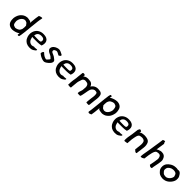

<svg xmlns="http://www.w3.org/2000/svg" viewBox="535 -2761 4886 4886"><g transform="rotate(45 2978.0 -318.0)"><path d="M91 -235C90 -218 90 -198 92 -182C93 -174 93 -166 94 -158C96 -150 98 -143 99 -137C112 -57 178 -4 279 -4C348 -10 400 -27 449 -54C457 -59 465 -66 474 -72V-59C471 -47 468 -33 465 -21L464 -14C471 -2 504 0 517 -13C519 -20 520 -27 522 -35C524 -46 528 -58 530 -70L542 -158C542 -163 543 -168 544 -174V-180C548 -188 550 -197 548 -205V-210C548 -218 550 -226 551 -234C551 -241 551 -247 552 -254L556 -278C560 -322 562 -367 568 -410C569 -420 572 -430 572 -441C580 -498 582 -554 590 -611C593 -625 594 -639 596 -652C599 -672 603 -689 606 -708C609 -725 617 -745 608 -755C569 -758 538 -742 510 -732C506 -710 502 -691 499 -668C497 -655 496 -641 493 -628C485 -569 481 -511 475 -454L471 -448C471 -448 471 -449 470 -449C461 -459 459 -472 447 -479C426 -484 405 -488 382 -491C375 -492 369 -493 362 -494C355 -495 348 -495 341 -496C335 -496 327 -496 321 -495C250 -486 209 -458 167 -415C132 -377 107 -325 95 -263ZM196 -242 197 -251C198 -258 203 -282 206 -287C213 -313 225 -335 240 -352C264 -380 294 -406 336 -408C344 -406 355 -404 363 -404C377 -401 388 -396 399 -390C405 -386 411 -380 416 -375C423 -363 434 -353 441 -341C444 -335 447 -329 454 -328C455 -308 456 -286 455 -266C454 -256 452 -247 452 -238L448 -206C447 -202 446 -198 445 -195C439 -184 433 -170 427 -159C411 -129 383 -117 354 -104C339 -99 325 -96 311 -93H306C303 -92 299 -92 296 -92C293 -92 291 -93 287 -94C259 -101 230 -109 217 -130C202 -156 197 -192 195 -229C196 -233 196 -238 196 -242Z M669 -240C669 -215 672 -189 679 -167C681 -160 683 -154 685 -147C698 -117 710 -85 733 -64C737 -60 741 -55 745 -51C788 -7 865 20 962 6C1000 0 1039 -23 1065 -46C1072 -52 1080 -58 1084 -66C1089 -77 1089 -87 1088 -92C1082 -93 1077 -94 1073 -93C1055 -89 1045 -90 1024 -88C1010 -85 1004 -86 990 -88L976 -91C958 -84 931 -73 910 -73C874 -75 839 -90 821 -111C796 -132 782 -171 774 -206C772 -215 772 -226 770 -234H780C791 -233 795 -231 806 -231H947C998 -231 1046 -236 1089 -246C1112 -298 1119 -365 1094 -413C1067 -463 1011 -487 938 -489H901C814 -486 732 -437 696 -361C693 -352 688 -343 685 -334C683 -329 682 -324 680 -319C672 -295 667 -263 669 -240ZM776 -294C777 -298 776 -302 778 -306C779 -316 783 -329 786 -338C787 -342 787 -345 789 -349C807 -387 841 -411 885 -416C891 -417 899 -417 907 -418H912C953 -418 988 -411 1006 -389C1024 -368 1022 -325 1007 -302C988 -295 968 -291 945 -291H877C869 -291 862 -291 854 -292H834C820 -292 810 -293 796 -294H784C782 -295 779 -294 776 -294Z M1211 -94C1251 -54 1303 -26 1363 -8C1382 -4 1406 3 1428 0C1450 -3 1476 -19 1493 -31C1522 -51 1552 -76 1572 -104C1583 -121 1591 -133 1596 -153V-156C1605 -193 1582 -214 1557 -232C1543 -245 1525 -256 1510 -268C1496 -276 1483 -282 1469 -289C1432 -307 1380 -316 1387 -366C1387 -391 1410 -400 1428 -408C1438 -414 1451 -419 1466 -419C1486 -419 1499 -411 1514 -404C1532 -394 1551 -385 1573 -372C1584 -376 1593 -383 1605 -390C1622 -398 1632 -424 1623 -439C1610 -442 1602 -450 1591 -455C1555 -472 1527 -492 1478 -495C1452 -495 1429 -489 1409 -481C1382 -470 1359 -461 1338 -441C1308 -416 1291 -382 1290 -351C1288 -324 1302 -301 1320 -285C1350 -253 1405 -239 1440 -215C1452 -208 1461 -197 1470 -188C1477 -181 1482 -177 1490 -170C1500 -158 1483 -138 1473 -129C1463 -117 1455 -107 1444 -96C1435 -88 1425 -75 1408 -79C1395 -82 1380 -88 1368 -92C1343 -102 1319 -116 1293 -138C1282 -148 1271 -157 1262 -168C1225 -177 1217 -123 1211 -94Z M1719 -240C1719 -215 1722 -189 1729 -167C1731 -160 1733 -154 1735 -147C1748 -117 1760 -85 1783 -64C1787 -60 1791 -55 1795 -51C1838 -7 1915 20 2012 6C2050 0 2089 -23 2115 -46C2122 -52 2130 -58 2134 -66C2139 -77 2139 -87 2138 -92C2132 -93 2127 -94 2123 -93C2105 -89 2095 -90 2074 -88C2060 -85 2054 -86 2040 -88L2026 -91C2008 -84 1981 -73 1960 -73C1924 -75 1889 -90 1871 -111C1846 -132 1832 -171 1824 -206C1822 -215 1822 -226 1820 -234H1830C1841 -233 1845 -231 1856 -231H1997C2048 -231 2096 -236 2139 -246C2162 -298 2169 -365 2144 -413C2117 -463 2061 -487 1988 -489H1951C1864 -486 1782 -437 1746 -361C1743 -352 1738 -343 1735 -334C1733 -329 1732 -324 1730 -319C1722 -295 1717 -263 1719 -240ZM1826 -294C1827 -298 1826 -302 1828 -306C1829 -316 1833 -329 1836 -338C1837 -342 1837 -345 1839 -349C1857 -387 1891 -411 1935 -416C1941 -417 1949 -417 1957 -418H1962C2003 -418 2038 -411 2056 -389C2074 -368 2072 -325 2057 -302C2038 -295 2018 -291 1995 -291H1927C1919 -291 1912 -291 1904 -292H1884C1870 -292 1860 -293 1846 -294H1834C1832 -295 1829 -294 1826 -294Z M2319 -462C2316 -439 2314 -414 2311 -389C2310 -381 2308 -373 2308 -365L2306 -346L2304 -326C2303 -313 2303 -299 2301 -286L2296 -255C2293 -242 2291 -229 2290 -216C2288 -208 2287 -201 2286 -195L2280 -145C2280 -141 2280 -136 2279 -131L2277 -118C2274 -94 2278 -72 2275 -49C2274 -39 2272 -29 2272 -20C2303 -17 2343 -6 2374 -18L2378 -41C2378 -45 2377 -49 2378 -54C2386 -110 2389 -166 2394 -219C2395 -227 2397 -235 2398 -242L2399 -250C2408 -284 2422 -314 2430 -346C2432 -361 2444 -375 2454 -383C2466 -395 2491 -404 2512 -404C2524 -404 2532 -401 2542 -400C2545 -400 2548 -400 2552 -399C2590 -399 2617 -373 2626 -346C2632 -329 2637 -311 2637 -288L2635 -269C2633 -247 2631 -220 2630 -199L2628 -182C2627 -176 2625 -171 2624 -165C2614 -129 2595 -92 2597 -52L2596 -42C2606 -37 2619 -35 2634 -35H2687C2701 -47 2704 -69 2710 -89C2722 -137 2730 -194 2740 -246C2751 -301 2762 -344 2795 -370C2809 -383 2824 -394 2846 -399C2850 -401 2855 -402 2861 -402C2874 -402 2887 -401 2899 -399C2942 -396 2941 -362 2945 -324C2947 -304 2946 -278 2942 -251L2933 -188C2929 -158 2927 -129 2923 -99C2921 -80 2922 -62 2919 -43L2917 -32C2929 -27 2946 -23 2965 -23H3005C3011 -28 3017 -37 3018 -48L3020 -58C3022 -70 3023 -86 3023 -97L3025 -112C3029 -141 3030 -169 3034 -198L3045 -284C3048 -316 3050 -345 3046 -370C3043 -400 3039 -422 3023 -442C3006 -463 2983 -475 2948 -480C2931 -483 2915 -484 2897 -485C2833 -490 2791 -470 2753 -441C2735 -422 2722 -410 2705 -386L2702 -392C2702 -393 2703 -395 2702 -397C2693 -415 2691 -425 2678 -440C2652 -469 2623 -483 2575 -484C2504 -497 2434 -482 2400 -438C2400 -441 2401 -444 2400 -447C2402 -462 2402 -467 2404 -480C2397 -491 2392 -496 2378 -503C2365 -509 2349 -505 2335 -502C2324 -497 2319 -487 2322 -484Z M3192 -455C3192 -451 3192 -447 3191 -442C3191 -440 3190 -438 3190 -436C3185 -428 3185 -419 3187 -411L3186 -406C3186 -399 3185 -393 3184 -386L3181 -362C3181 -356 3180 -349 3179 -341C3175 -300 3172 -257 3166 -215C3166 -205 3164 -195 3163 -184C3155 -126 3152 -68 3144 -10L3139 30C3136 53 3131 72 3128 93C3134 103 3135 115 3154 118C3184 121 3208 104 3228 95C3232 73 3236 53 3238 30C3240 17 3241 4 3244 -10C3251 -59 3254 -106 3258 -153L3262 -159C3262 -159 3262 -158 3263 -158C3272 -148 3274 -135 3286 -128C3305 -123 3323 -119 3344 -116C3358 -114 3375 -113 3389 -111C3397 -111 3404 -112 3410 -112H3416C3487 -121 3530 -152 3571 -197C3607 -235 3628 -289 3641 -354V-362C3642 -369 3642 -376 3643 -382C3645 -415 3640 -448 3633 -473C3619 -551 3556 -603 3455 -603C3387 -598 3335 -579 3286 -554C3277 -549 3268 -542 3259 -535C3258 -538 3259 -543 3259 -548C3262 -560 3265 -574 3268 -586L3269 -593C3261 -605 3229 -607 3216 -594C3214 -588 3214 -582 3212 -576C3210 -565 3204 -554 3203 -543ZM3282 -384 3283 -391C3284 -394 3285 -398 3285 -401C3286 -405 3287 -409 3288 -412C3294 -423 3299 -437 3305 -448C3322 -478 3350 -490 3379 -503C3393 -508 3408 -511 3422 -514H3427C3430 -515 3434 -515 3437 -515C3440 -515 3442 -514 3446 -513C3473 -507 3502 -498 3515 -477C3531 -451 3536 -415 3538 -379C3537 -374 3537 -369 3537 -365L3536 -356C3535 -349 3530 -325 3527 -320C3516 -293 3510 -273 3492 -255C3469 -227 3439 -201 3397 -200C3388 -200 3378 -203 3370 -203C3356 -206 3345 -211 3334 -217C3328 -221 3322 -227 3317 -232C3310 -244 3299 -254 3292 -266C3289 -272 3286 -278 3278 -279C3278 -299 3277 -321 3278 -341C3279 -351 3281 -360 3281 -369C3282 -374 3282 -379 3282 -384Z M3739 -240C3739 -215 3742 -189 3749 -167C3751 -160 3753 -154 3755 -147C3768 -117 3780 -85 3803 -64C3807 -60 3811 -55 3815 -51C3858 -7 3935 20 4032 6C4070 0 4109 -23 4135 -46C4142 -52 4150 -58 4154 -66C4159 -77 4159 -87 4158 -92C4152 -93 4147 -94 4143 -93C4125 -89 4115 -90 4094 -88C4080 -85 4074 -86 4060 -88L4046 -91C4028 -84 4001 -73 3980 -73C3944 -75 3909 -90 3891 -111C3866 -132 3852 -171 3844 -206C3842 -215 3842 -226 3840 -234H3850C3861 -233 3865 -231 3876 -231H4017C4068 -231 4116 -236 4159 -246C4182 -298 4189 -365 4164 -413C4137 -463 4081 -487 4008 -489H3971C3884 -486 3802 -437 3766 -361C3763 -352 3758 -343 3755 -334C3753 -329 3752 -324 3750 -319C3742 -295 3737 -263 3739 -240ZM3846 -294C3847 -298 3846 -302 3848 -306C3849 -316 3853 -329 3856 -338C3857 -342 3857 -345 3859 -349C3877 -387 3911 -411 3955 -416C3961 -417 3969 -417 3977 -418H3982C4023 -418 4058 -411 4076 -389C4094 -368 4092 -325 4077 -302C4058 -295 4038 -291 4015 -291H3947C3939 -291 3932 -291 3924 -292H3904C3890 -292 3880 -293 3866 -294H3854C3852 -295 3849 -294 3846 -294Z M4293 -151C4287 -107 4286 -67 4287 -30L4302 -23C4307 -20 4312 -19 4317 -21C4341 -23 4371 -30 4391 -33C4391 -41 4392 -49 4393 -56C4396 -99 4398 -143 4403 -187L4405 -199C4407 -203 4407 -207 4408 -211C4409 -222 4412 -233 4413 -244C4413 -247 4414 -249 4415 -252L4417 -263C4417 -266 4419 -269 4419 -272C4429 -320 4441 -370 4479 -388C4504 -394 4528 -400 4557 -400C4567 -400 4574 -399 4582 -397C4587 -396 4591 -395 4596 -394C4621 -389 4638 -377 4649 -359C4665 -326 4670 -279 4662 -222C4662 -212 4660 -202 4659 -193C4656 -171 4654 -150 4651 -129C4651 -122 4651 -115 4650 -108C4649 -101 4648 -94 4646 -87L4643 -65L4670 -39C4683 -28 4695 -13 4720 -15H4729C4742 -24 4740 -44 4741 -62L4748 -108C4750 -114 4750 -121 4751 -127L4753 -143C4755 -161 4758 -178 4759 -196L4765 -241C4774 -311 4765 -367 4744 -410C4728 -441 4700 -460 4661 -472C4635 -478 4605 -485 4570 -485C4561 -485 4552 -484 4544 -484C4515 -483 4486 -477 4462 -470C4446 -467 4430 -453 4419 -443L4420 -450C4423 -464 4425 -478 4429 -489C4419 -498 4405 -510 4386 -512C4370 -516 4359 -504 4357 -496V-494C4351 -485 4344 -473 4339 -461L4328 -376C4324 -349 4322 -325 4318 -298L4316 -279L4314 -270C4312 -256 4308 -241 4306 -226L4303 -206C4301 -188 4295 -169 4293 -151Z M4876 -123C4872 -90 4868 -60 4869 -33C4887 -25 4916 -31 4930 -39C4946 -46 4961 -57 4974 -67L4977 -87C4977 -95 4979 -104 4979 -113L4992 -207C4998 -238 5005 -270 5012 -299L5016 -311C5016 -314 5017 -316 5018 -318C5025 -343 5036 -368 5053 -388C5069 -406 5105 -412 5134 -413H5143C5192 -413 5208 -386 5218 -352C5223 -334 5228 -317 5227 -295L5225 -284C5223 -266 5219 -247 5217 -229L5213 -200C5206 -149 5192 -101 5185 -51C5189 -47 5195 -44 5198 -40L5217 -26C5223 -21 5233 -17 5245 -17C5259 -17 5272 -21 5281 -26C5284 -45 5285 -64 5288 -83C5295 -132 5310 -179 5317 -229L5327 -305C5334 -357 5322 -385 5307 -417C5286 -460 5247 -493 5187 -493C5183 -494 5180 -494 5176 -494C5141 -498 5105 -483 5078 -473C5059 -468 5042 -457 5029 -444L5036 -495L5042 -535C5049 -585 5057 -631 5064 -680L5039 -729L5040 -730C5049 -735 5038 -754 5021 -747C5001 -743 4984 -739 4971 -730L4954 -608C4951 -583 4947 -561 4943 -535C4939 -507 4934 -481 4930 -453C4926 -426 4922 -397 4918 -371C4917 -361 4915 -350 4913 -339C4909 -310 4903 -283 4899 -255C4889 -212 4882 -168 4876 -123Z M5477 -358C5428 -296 5426 -204 5455 -148C5460 -140 5466 -132 5471 -124C5493 -99 5517 -71 5549 -54C5576 -40 5610 -33 5646 -30C5650 -30 5653 -30 5657 -29H5667C5675 -29 5682 -30 5689 -30C5764 -35 5825 -75 5867 -123C5898 -159 5925 -201 5934 -249C5936 -265 5937 -281 5936 -298C5937 -355 5909 -382 5887 -420C5877 -433 5866 -444 5852 -454C5831 -469 5802 -471 5777 -463C5764 -468 5752 -471 5733 -471H5703C5645 -470 5594 -453 5552 -424C5522 -404 5498 -385 5477 -358ZM5538 -246C5537 -300 5571 -330 5606 -354C5630 -370 5659 -381 5693 -382H5704C5714 -382 5723 -381 5733 -381C5778 -378 5819 -354 5821 -315C5829 -302 5836 -289 5835 -269C5833 -254 5830 -239 5824 -227C5808 -191 5782 -159 5752 -141C5734 -130 5715 -119 5689 -119H5663C5633 -122 5610 -128 5592 -144C5578 -156 5568 -166 5557 -181C5544 -196 5534 -219 5538 -246Z"/></g></svg>

Font: Hussar Pisanka
Style: Kur
Weight: 400
Designer: Robert Jablonski
Foundry: Cannot Into Space Fonts
Version: Version 1.070